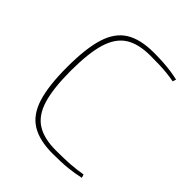

<svg xmlns="http://www.w3.org/2000/svg" viewBox="-199 -824 958 958"><g transform="rotate(45 280.5 -345.0)"><path d="M331 -702Q371 -702 400 -700Q429 -698 454 -694.5Q479 -691 505 -685L499 -667Q471 -672 447 -674.5Q423 -677 396 -678Q369 -679 331 -679Q246 -679 196 -647Q146 -615 124 -542Q102 -469 102 -345Q102 -221 124 -148Q146 -75 196 -43Q246 -11 331 -11Q391 -11 432.5 -14Q474 -17 513 -24L519 -6Q479 3 436.5 7.5Q394 12 331 12Q237 12 181 -22.5Q125 -57 100.5 -135Q76 -213 76 -345Q76 -477 100.5 -555Q125 -633 181 -667.5Q237 -702 331 -702Z"/></g></svg>

Font: Exo 2 Thin
Style: Regular
Weight: 250
Designer: Natanael Gama
Foundry: Natanael Gama
Version: Version 2.010